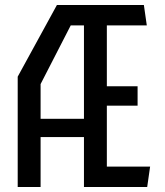

<svg xmlns="http://www.w3.org/2000/svg" viewBox="-20 -750 660 770"><path d="M316.7 -730H408.5V0H316.7ZM51 -442.5 208.3 -730H356.3V-648.2H263.7L142.8 -412.8V0H51ZM108.7 -273.5H358.7V-200.2H108.7ZM371.7 -81.8H582L570.3 0H371.7ZM371.7 -404H531.8V-326.2H371.7ZM371.7 -730H557L568.7 -648.2H371.7Z"/></svg>

Font: Monaspace Krypton Var
Style: Regular
Weight: 400
Designer: Riley Cran and the Lettermatic Team
Version: Version 1.101 (Monaspace Krypton Var)